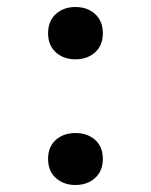

<svg xmlns="http://www.w3.org/2000/svg" viewBox="-20 -537 430 547"><path d="M273 -84Q273 -50 251 -30Q229 -10 195 -10Q161 -10 139 -30Q117 -50 117 -84Q117 -119 139 -138.5Q161 -158 195 -158Q229 -158 251 -138.5Q273 -119 273 -84ZM273 -442Q273 -408 251 -388Q229 -368 195 -368Q161 -368 139 -388Q117 -408 117 -442Q117 -477 139 -497Q161 -517 195 -517Q229 -517 251 -497Q273 -477 273 -442Z"/></svg>

Font: Kaisei Decol
Style: Bold
Weight: 700
Designer: Font-Kai, 金井和夫
Foundry: KAZUO KANAI
Version: Version 5.003